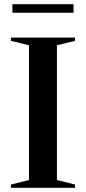

<svg xmlns="http://www.w3.org/2000/svg" viewBox="-20 -894 409 914"><path d="M337 -15.5V0H32V-15.5L118 -37V-678.5L32 -699.5V-715H337V-699.5L251 -678.5V-37ZM39 -833.5V-874H330V-833.5Z"/></svg>

Font: Newsreader Display Medium
Style: Regular
Weight: 500
Designer: Hugues Gentile
Foundry: Production Type
Version: Version 1.001